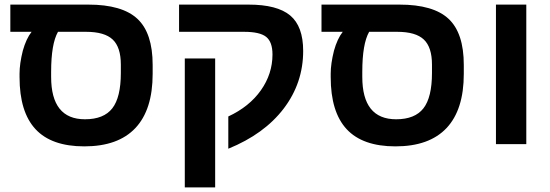

<svg xmlns="http://www.w3.org/2000/svg" viewBox="-20 -626 2391 834"><path d="M64.9 -291V-306.2Q64.9 -349.1 79.1 -405.8Q93.8 -458 117.2 -487.8H24.9V-606H363.8Q510.7 -606 576.9 -544.2Q643.1 -482.4 643.1 -344.2V-305.2Q643.1 -149.4 568.1 -69.8Q493.2 9.8 346.2 9.8Q203.6 9.8 134.3 -64.9Q64.9 -139.6 64.9 -291ZM354 -487.8H231.9Q202.1 -435.5 202.1 -314V-292Q202.1 -107.9 349.1 -107.9Q430.7 -107.9 467.8 -155.5Q504.9 -203.1 504.9 -309.1V-345.2Q504.9 -420.9 469.5 -454.3Q434.1 -487.8 354 -487.8Z M782.7 -372.1H914.6V188H782.7ZM757.8 -487.8V-606H1059.6Q1184.1 -606 1240.5 -558.8Q1296.9 -511.7 1296.9 -404.8Q1296.9 -265.6 1212.4 -154.5Q1127.9 -43.5 971.7 20V-120.1Q1063 -162.6 1113.3 -233.9Q1163.6 -305.2 1163.6 -389.2Q1163.6 -443.8 1136.2 -465.8Q1108.9 -487.8 1040.5 -487.8Z M1416.5 -291V-306.2Q1416.5 -349.1 1430.7 -405.8Q1445.3 -458 1468.8 -487.8H1376.5V-606H1715.3Q1862.3 -606 1928.5 -544.2Q1994.6 -482.4 1994.6 -344.2V-305.2Q1994.6 -149.4 1919.7 -69.8Q1844.7 9.8 1697.8 9.8Q1555.2 9.8 1485.8 -64.9Q1416.5 -139.6 1416.5 -291ZM1705.6 -487.8H1583.5Q1553.7 -435.5 1553.7 -314V-292Q1553.7 -107.9 1700.7 -107.9Q1782.2 -107.9 1819.3 -155.5Q1856.4 -203.1 1856.4 -309.1V-345.2Q1856.4 -420.9 1821 -454.3Q1785.6 -487.8 1705.6 -487.8Z M2134.3 0V-606H2266.1V0Z"/></svg>

Font: Libra Sans Modern
Style: Bold
Weight: 700
Foundry: Stefan Peev, Context Ltd
Version: Version 1.000